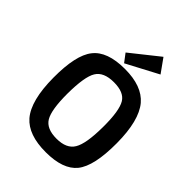

<svg xmlns="http://www.w3.org/2000/svg" viewBox="-262 -1054 1196 1196"><g transform="rotate(45 336.0 -456.5)"><path d="M316 -724 275 -778 461 -926 526 -835ZM564 -623Q635 -538 636 -340Q637 -139 575 -62Q514 13 362 13Q209 13 141 -65Q69 -149 68 -350Q67 -547 128 -624Q189 -703 345 -703Q496 -703 564 -623ZM233 -543Q201 -491 200 -340Q200 -198 231 -146Q262 -94 350 -94Q438 -94 470 -148Q503 -202 504 -350Q505 -495 473 -547Q443 -596 355 -596Q265 -596 233 -543Z"/></g></svg>

Font: Taylor Sans Upright Semi Bold
Style: Regular
Weight: 600
Italic angle: -8°
Designer: Natanael Gama
Version: Version 1.001 September 8, 2015